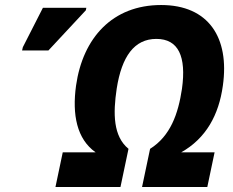

<svg xmlns="http://www.w3.org/2000/svg" viewBox="-20 -745 930 765"><path d="M201 0H460L492 -152C431 -202 430 -292 445 -392C465 -520 515 -590 603 -590C691 -590 723 -520 705 -391C690 -291 659 -203 578 -152L546 0H806L835 -138H702C801 -194 852 -287 868 -404C895 -595 811 -725 622 -725C428 -725 310 -594 283 -404C267 -288 286 -191 361 -138H230ZM68 -544H173L322 -704L324 -714H151L71 -557Z"/></svg>

Font: Noto Sans SemiCondensed ExtraBold
Style: Italic
Weight: 800
Width: 4
Italic angle: -12°
Designer: Monotype Design Team
Foundry: Monotype Imaging Inc.
Version: Version 2.013